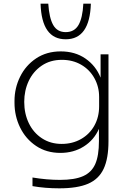

<svg xmlns="http://www.w3.org/2000/svg" viewBox="-20 -821 708 1046"><path d="M157 193V146Q235 159 307 159Q387 159 433 138.5Q479 118 499 72.5Q519 27 519 -52V-119Q492 -58 436.5 -23Q381 12 309 12Q233 12 176.5 -26Q120 -64 89.5 -126.5Q59 -189 59 -261V-271Q59 -341 89.5 -403Q120 -465 177 -503Q234 -541 311 -541Q389 -541 445.5 -502Q502 -463 528 -398V-525H571V-52Q571 43 544.5 99Q518 155 460 180Q402 205 303 205Q226 205 157 193ZM520 -242V-293Q520 -349 494 -395.5Q468 -442 422 -468.5Q376 -495 317 -495Q254 -495 207.5 -463.5Q161 -432 136.5 -380Q112 -328 112 -266Q112 -202 137 -150Q162 -98 208.5 -67.5Q255 -37 316 -37Q375 -37 421.5 -63.5Q468 -90 494 -136.5Q520 -183 520 -242ZM201 -801H243Q248 -723 270 -684.5Q292 -646 338 -646Q385 -646 407.5 -684.5Q430 -723 434 -801H475Q469 -607 338 -607Q207 -607 201 -801Z"/></svg>

Font: Sora-SIA ExtraLight
Style: Regular
Weight: 200
Designer: Jonathan Barnbrook, Julián Moncada
Foundry: Barnbrook Fonts
Version: Version 2.000